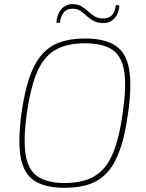

<svg xmlns="http://www.w3.org/2000/svg" viewBox="-20 -886 700 918"><path d="M386 -702Q481 -702 532.5 -667.5Q584 -633 597.5 -554Q611 -475 592 -343Q579 -245 556 -177Q533 -109 498 -67.5Q463 -26 412 -7Q361 12 290 12Q195 12 143.5 -22.5Q92 -57 78.5 -136Q65 -215 83 -347Q97 -445 120 -513Q143 -581 178 -622.5Q213 -664 264.5 -683Q316 -702 386 -702ZM386 -679Q299 -679 244 -647Q189 -615 157.5 -541.5Q126 -468 108 -343Q91 -220 102.5 -147Q114 -74 159.5 -42.5Q205 -11 289 -11Q376 -11 431 -43Q486 -75 518 -149Q550 -223 567 -347Q585 -471 574 -543.5Q563 -616 518 -647.5Q473 -679 386 -679ZM335 -866Q357 -864 372.5 -854Q388 -844 401 -832Q414 -820 429 -810Q444 -800 465 -798Q497 -796 513.5 -811.5Q530 -827 534 -862L551 -860Q547 -817 524 -795Q501 -773 466 -776Q441 -778 424 -788Q407 -798 394 -810Q381 -822 367.5 -832Q354 -842 336 -844Q305 -847 288 -830Q271 -813 266 -776L249 -778Q254 -824 277.5 -846.5Q301 -869 335 -866Z"/></svg>

Font: Exo 2 Thin
Style: Italic
Weight: 250
Italic angle: -8°
Designer: Natanael Gama
Foundry: Natanael Gama
Version: Version 2.010